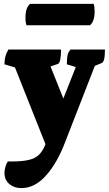

<svg xmlns="http://www.w3.org/2000/svg" viewBox="-20 -698 563 988"><path d="M90 270Q53 270 28 249Q3 228 3 191Q3 179 7.5 162Q12 145 20 133H37Q94 133 128 125Q162 117 181.5 97.5Q201 78 214 44L57 -351L3 -367Q3 -390 7.5 -407Q12 -424 23 -443H294Q294 -375 278 -369L240 -356L306 -191L370 -353L324 -367Q324 -400 328 -415.5Q332 -431 343 -443H520Q520 -410 516 -394Q512 -378 504 -374L468 -359L316 31Q275 140 217 205Q159 270 90 270ZM443 -568H116Q114 -574 112.5 -583.5Q111 -593 111 -607Q111 -659 135 -678H462Q467 -665 467 -639Q467 -588 443 -568Z"/></svg>

Font: Petrona Black
Style: Regular
Weight: 900
Designer: Ringo R. Seeber
Foundry: Ringo R. Seeber
Version: Version 2.001; ttfautohint (v1.8.3)